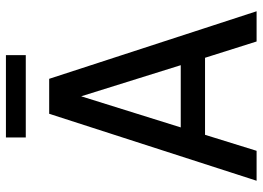

<svg xmlns="http://www.w3.org/2000/svg" viewBox="-139 -747 886 648"><g transform="rotate(-90 304.0 -423.0)"><path d="M442 -846H164V-779H442ZM488 0H590L362 -700H244L18 0H119L173 -174H433ZM198 -256 303 -592 408 -256Z"/></g></svg>

Font: Arthouse Owned Medium
Style: Regular
Weight: 500
Designer: Jeremy Tribby
Foundry: Tribby Type
Version: Version 1.000;PS 001.000;hotconv 1.0.88;makeotf.lib2.5.64775